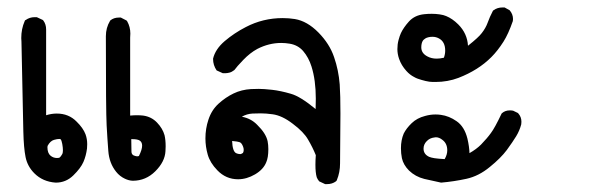

<svg xmlns="http://www.w3.org/2000/svg" viewBox="-20 -291 1540 502"><path d="M35.6 -191.4Q35.6 -215.3 44.4 -235.4L45.4 -237.8L47.4 -238.8Q57.6 -246.1 70.8 -246.1Q72.8 -246.1 76.2 -246.1L91.8 -238.8L93.3 -237.3Q100.6 -227.5 100.6 -213.9Q100.6 -212.4 100.6 -210.4V10.3Q114.7 5.9 128.4 5.9Q159.7 5.9 180.2 26.9Q197.3 43.5 203.6 60.1Q208 72.3 208 85.9Q208 91.3 207.5 97.2Q205.1 116.2 198.2 132.3Q190.9 148.9 171.6 167.7Q152.3 186.5 126 186.5H125.5Q91.8 184.1 69.8 162.1Q51.8 144 46.9 119.9Q42 95.7 41 52.7L36.1 -182.1Q35.6 -187 35.6 -191.4ZM320.3 11.2Q329.6 10.3 338.1 10.3Q346.7 10.3 354.5 11.2Q376 14.2 390.6 29.5Q405.3 44.9 410.2 62.5Q413.1 74.7 413.1 91.8Q413.1 97.7 412.6 104.5Q411.1 131.8 386.2 156.7Q361.3 181.6 327.1 181.6Q316.9 181.2 306.6 176.3Q293 169.9 283.7 158.2Q265.6 135.7 263.2 103.8Q260.7 71.8 258.8 36.6Q256.8 -0.5 256.8 -196.3Q256.8 -218.3 267.6 -236.3L268.1 -237.3Q277.3 -245.1 291 -245.1Q292.5 -245.1 295.9 -245.1L311 -237.3L312.5 -235.4Q320.8 -220.7 320.8 -203.1Q320.8 -198.2 320.3 -192.9ZM104 93.8Q104 109.4 112.3 116.2Q119.6 122.1 128.9 122.1Q131.8 122.1 134.8 121.6Q139.6 118.2 143.1 111.3Q144.5 107.9 144.5 101.6Q144.5 95.2 142.8 85.4Q141.1 75.7 138.2 72.8Q136.7 72.3 135.3 72.3Q129.4 72.3 121.1 74.7Q111.3 77.6 104.5 90.3Q104 92.3 104 93.8ZM343.3 116.7Q351.6 100.1 351.6 89.8Q351.6 81.1 345.9 76.9Q340.3 72.8 325.7 72.8Q324.2 72.8 323.2 72.8Q323.2 92.8 323.7 105Q323.7 112.3 329.1 115.2Q330.1 115.7 333.3 116.7Q336.4 117.7 339.1 117.7Q341.8 117.7 343.3 116.7Z M870.1 5.9 869.1 136.2Q869.1 159.7 860.8 179.7L859.9 181.6L858.4 183.1Q848.6 190.4 835 190.4Q833.5 190.4 830.1 190.4L814.5 183.1Q810.1 177.7 808.1 172.4Q804.7 160.6 804.7 139.6Q804.7 128.4 805.7 114.7Q797.4 94.2 785.6 74.2Q774.4 54.2 745.6 32.7Q717.8 11.2 692.9 7.8Q675.3 5.4 662.1 5.4Q648.9 5.4 640.1 5.9Q625 6.8 612.3 14.2Q636.2 18.6 652.3 35.2Q675.3 57.6 679.7 78.1Q681.6 87.9 681.6 98.9Q681.6 109.9 680.2 118.7Q678.7 127.4 676.3 132.8Q668.9 151.9 647 164.8Q625 177.7 602.5 177.7Q570.8 177.7 548.3 154.3Q529.3 134.8 523.2 113.5Q517.1 92.3 517.1 70.8Q517.1 45.4 524.9 22Q533.2 -3.4 551.5 -20Q569.8 -36.6 590.6 -46.6Q611.3 -56.6 636.2 -58.1Q644 -58.6 656.7 -58.6Q669.4 -58.6 691.4 -56.2Q713.4 -53.7 740.2 -45.9Q765.1 -39.1 805.2 -5.9Q805.7 -17.1 805.7 -33.2Q805.7 -81.5 794.4 -117.2Q787.1 -140.6 772.5 -157.7Q758.8 -173.3 737.3 -176.8Q726.1 -178.7 715.3 -178.7Q683.1 -178.7 652.8 -163.1Q633.8 -152.8 616.2 -134.5Q598.6 -116.2 592.8 -107.9Q585.9 -102.5 579.8 -101.1Q573.7 -99.6 569.8 -99.6Q565.9 -99.6 562.5 -99.6L546.4 -106.9Q537.1 -120.6 537.1 -136.7V-137.7Q543 -162.6 567.6 -183.6Q592.3 -204.6 622.6 -220.2Q667.5 -243.7 719.2 -243.7Q735.4 -243.7 751 -241.2Q783.2 -235.8 812.5 -206.1Q841.8 -176.3 853.5 -141.6Q865.2 -107.9 868.2 -70.3Q870.1 -42.5 870.1 5.9ZM606.9 111.8Q608.4 111.8 609.9 111.8Q612.3 110.8 615.2 108.9Q617.2 105.5 617.2 101.1Q617.2 96.7 615.7 92.8Q611.8 82 606 80.6Q602.5 79.1 586.9 77.6Q587.9 104.5 597.2 109.4Q602.5 111.8 606.9 111.8Z M1028.3 96.7Q1028.3 75.2 1035.6 58.1Q1042.5 44.4 1056.4 31Q1070.3 17.6 1091.3 12.2Q1105 8.3 1118.7 8.3Q1126 8.3 1132.8 9.3Q1154.3 12.2 1173.8 25.9Q1194.3 40 1202.1 71.3Q1207 92.3 1207.5 109.4Q1225.6 99.1 1237.8 86.9Q1253.9 70.3 1263.7 56.6Q1273.4 43.9 1291.5 5.9L1292.5 4.9Q1300.8 -2.4 1313 -2.4Q1318.8 -2.4 1321.8 -1.5L1334 4.4L1335 5.4Q1343.3 14.6 1343.3 27.3Q1343.3 31.7 1342.8 34.2Q1338.4 50.8 1329.6 65.2Q1320.8 79.6 1305.2 101.1Q1289.1 122.6 1260.7 145.5Q1231.9 169.4 1199.5 176.5Q1167 183.6 1133.3 186.5L1089.4 176.8Q1065.9 170.9 1049.3 154.8Q1034.7 140.1 1030.8 122.6Q1028.3 109.9 1028.3 96.7ZM1149.4 102.1Q1149.4 84 1136.7 74.7Q1128.4 67.9 1119.6 67.9Q1117.7 67.9 1115.7 68.4Q1103.5 69.8 1095.7 78.1Q1087.4 86.4 1087.4 97.7Q1087.4 112.3 1102.1 119.1Q1106.9 121.1 1116 122.6Q1125 124 1142.6 125Q1149.4 113.3 1149.4 102.1ZM1028.3 -204.6Q1035.2 -219.2 1049.3 -234.9Q1064.5 -251.5 1089.4 -253.9Q1098.1 -254.9 1108.9 -254.9Q1119.6 -254.9 1129.6 -253.4Q1139.6 -252 1146.5 -249Q1163.1 -242.2 1178.2 -227.1Q1201.7 -203.6 1203.6 -171.4Q1231.4 -193.4 1239.7 -204.6Q1250 -217.8 1254.9 -231.4Q1260.3 -246.6 1269 -263.2L1270.5 -264.2Q1280.3 -271.5 1293.9 -271.5Q1295.4 -271.5 1299.3 -271.5L1312.5 -264.2Q1321.3 -253.9 1321.3 -241.2Q1321.3 -237.3 1320.8 -235.8Q1309.1 -202.1 1296.4 -182.1Q1281.2 -158.2 1264.6 -141.6Q1230.5 -107.4 1178.7 -87.4Q1150.4 -76.7 1118.7 -76.7Q1106.9 -76.7 1102.3 -77.4Q1097.7 -78.1 1092.5 -79.3Q1087.4 -80.6 1082.3 -82Q1077.1 -83.5 1072.3 -85.2Q1067.4 -86.9 1062.5 -89.8Q1051.8 -95.2 1042.5 -105.5Q1029.3 -120.1 1023.4 -137.2Q1019 -149.9 1019 -162.6Q1019 -175.3 1022 -186.3Q1024.9 -197.3 1028.3 -204.6ZM1144 -158.7Q1144 -181.6 1127.9 -190.4Q1120.1 -194.8 1110.8 -194.8Q1105 -194.8 1100.1 -193.6Q1095.2 -192.4 1092.8 -190.9Q1090.3 -189.5 1088.4 -187.7Q1086.4 -186 1085 -183.6Q1081.5 -177.2 1081.5 -167Q1081.5 -151.9 1097.2 -143.6Q1107.9 -137.7 1121.6 -137.7Q1130.4 -137.7 1140.6 -140.1Q1144 -149.4 1144 -158.7Z"/></svg>

Font: Bakudai
Style: Bold
Weight: 700
Version: Version 1.48